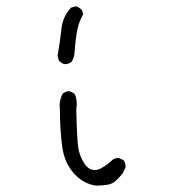

<svg xmlns="http://www.w3.org/2000/svg" viewBox="-20 -599 540 607"><path d="M186.5 -396Q196.3 -397 205.1 -402.3Q213.9 -413.6 215.3 -429.7Q219.2 -479.5 224.6 -505.4Q230 -531.2 242.7 -553.7L239.3 -566.9Q229.5 -577.1 218.8 -579.1L204.6 -574.7Q178.2 -546.4 174.3 -507.8Q169.4 -464.4 162.1 -422.4L166 -407.7Q175.3 -397 186.5 -396ZM168.5 -264.2Q168.5 -258.3 169.4 -252V-251Q169.4 -193.4 176.3 -138.2Q183.1 -81.1 219.7 -44.4Q247.6 -17.1 283.2 -12.2Q326.7 -12.2 340.3 -22.9Q356 -35.2 368.7 -52.7L376.5 -68.8Q377 -70.3 377 -71.3Q377 -83.5 371.1 -92.3L356.9 -99.1Q355.5 -99.6 354.5 -99.6Q342.3 -99.6 334.5 -92.8Q321.3 -79.1 299.3 -66.9Q289.6 -61.5 279.8 -61.5Q260.3 -61.5 247.1 -81.5Q231.4 -105.5 227.3 -132.8Q223.1 -160.2 221.2 -253.9Q222.7 -263.7 222.7 -268.1Q222.7 -280.8 220.7 -288.8Q218.8 -296.9 215.3 -303.2L201.7 -310.1Q200.7 -310.5 197.3 -310.5Q193.8 -310.5 188.7 -308.8Q183.6 -307.1 178.2 -303.2Q168.5 -285.2 168.5 -264.2Z"/></svg>

Font: NaikaiFont
Style: ExtraLight
Weight: 200
Version: Version 1.89